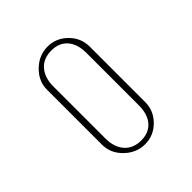

<svg xmlns="http://www.w3.org/2000/svg" viewBox="-105 -764 424 424"><g transform="rotate(-45 107.0 -552.5)"><path d="M108 -705Q135 -705 154.5 -685.5Q174 -666 174 -639V-466Q174 -439 154.5 -419.5Q135 -400 108 -400Q81 -400 60.5 -420Q40 -440 40 -466V-639Q40 -665 60.5 -685Q81 -705 108 -705ZM108 -693Q83 -693 69 -677Q55 -661 55 -634V-471Q55 -444 69 -428Q83 -412 108 -412Q132 -412 145.5 -427.5Q159 -443 159 -471V-634Q159 -662 145.5 -677.5Q132 -693 108 -693Z"/></g></svg>

Font: Moniqa Thin Paragraph
Style: Regular
Weight: 100
Designer: Rajesh Rajput
Foundry: Rajesh Rajput
Version: Version 1.000